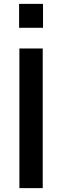

<svg xmlns="http://www.w3.org/2000/svg" viewBox="-20 -970 320 990"><path d="M78.5 -826.7V-950H201.8V-826.7ZM80 0V-720H200.3V0Z"/></svg>

Font: Manrope
Style: Regular
Weight: 400
Designer: Mikhail Sharanda
Foundry: Mikhail Sharanda
Version: Version 4.503